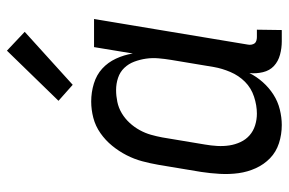

<svg xmlns="http://www.w3.org/2000/svg" viewBox="-156 -648 813 540"><g transform="rotate(-90 250.0 -378.5)"><path d="M168 8Q141 8 116.5 0Q92 -8 74.5 -25Q57 -42 46.5 -65Q36 -88 32.5 -113.5Q29 -139 30.5 -166Q32 -193 36 -219L56 -339Q60 -362 66 -384.5Q72 -407 83 -428.5Q94 -450 109.5 -469Q125 -488 145 -502Q165 -516 188 -522Q211 -528 234 -528Q260 -528 284.5 -520.5Q309 -513 326.5 -497Q344 -481 354.5 -458.5Q365 -436 369 -411L387 -520H466L394 -87Q393 -82 394 -77Q395 -72 397.5 -68.5Q400 -65 405 -63.5Q410 -62 415 -62H436L435 8H403Q384 8 365.5 3Q347 -2 334 -14Q321 -26 316.5 -45Q312 -64 314 -83Q304 -63 288.5 -45.5Q273 -28 253.5 -15.5Q234 -3 211.5 2.5Q189 8 168 8ZM200 -62Q223 -62 247.5 -70Q272 -78 289.5 -95.5Q307 -113 317 -136.5Q327 -160 331 -183L351 -303Q354 -321 355.5 -339Q357 -357 354.5 -374Q352 -391 346 -407Q340 -423 328.5 -435Q317 -447 300.5 -452.5Q284 -458 266 -458Q250 -458 233 -454.5Q216 -451 201 -442Q186 -433 174 -420Q162 -407 153.5 -391.5Q145 -376 140.5 -360Q136 -344 133 -328L113 -208Q110 -191 109 -173.5Q108 -156 110.5 -139.5Q113 -123 120 -108Q127 -93 139 -82.5Q151 -72 167 -67Q183 -62 200 -62ZM281 -580 236 -620 377 -765 430 -715Z"/></g></svg>

Font: Iosevka Fixed
Style: Italic
Weight: 400
Italic angle: -9°
Monospace: yes
Designer: Belleve Invis
Foundry: Belleve Invis
Version: Version 33.2.4